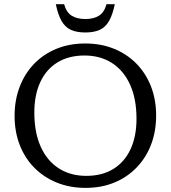

<svg xmlns="http://www.w3.org/2000/svg" viewBox="-20 -904 830 934"><path d="M394.5 -692.5Q471 -692.5 534.5 -666.8Q598 -641 643.8 -594.2Q689.5 -547.5 714.5 -483.5Q739.5 -419.5 739.5 -342Q739.5 -264.5 714.8 -200.2Q690 -136 644.2 -88.8Q598.5 -41.5 535.8 -15.8Q473 10 396 10Q319.5 10 256.2 -15.8Q193 -41.5 147 -88Q101 -134.5 76 -198.8Q51 -263 51 -340Q51 -417.5 75.8 -482Q100.5 -546.5 146.2 -593.8Q192 -641 255 -666.8Q318 -692.5 394.5 -692.5ZM399.5 -48.5Q477 -48.5 531.5 -82.2Q586 -116 615 -178.2Q644 -240.5 644 -326Q644 -423.5 612.8 -492.2Q581.5 -561 524.8 -597.5Q468 -634 391 -634Q314 -634 259.2 -600.2Q204.5 -566.5 175.8 -504.2Q147 -442 147 -356.5Q147 -259.5 178 -190.5Q209 -121.5 266 -85Q323 -48.5 399.5 -48.5ZM395 -811.5Q436.5 -811.5 462 -828Q487.5 -844.5 498 -883.5H538.5Q527.5 -831 510 -801Q492.5 -771 464.5 -758.5Q436.5 -746 395 -746Q353.5 -746 325.5 -758.5Q297.5 -771 280 -801Q262.5 -831 251.5 -883.5H292Q302.5 -844.5 328.2 -828Q354 -811.5 395 -811.5Z"/></svg>

Font: Newsreader
Style: Regular
Weight: 400
Designer: Hugues Gentile
Foundry: Production Type
Version: Version 1.003